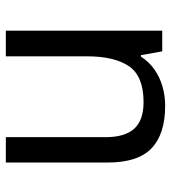

<svg xmlns="http://www.w3.org/2000/svg" viewBox="16 -602 586 658"><g transform="rotate(90 309.0 -273.0)"><path d="M343 -546Q439 -546 488 -499.5Q537 -453 537 -349V0H450V-343Q450 -408 421 -440Q392 -472 330 -472Q241 -472 207 -422Q173 -372 173 -278V0H85V-536H156L169 -463H174Q192 -491 218.5 -509.5Q245 -528 277 -537Q309 -546 343 -546Z"/></g></svg>

Font: lkorean25
Style: Book
Weight: 400
Designer: Jelle Bosma - Monotype Design Team
Foundry: Monotype Imaging Inc.
Version: Version 2.003